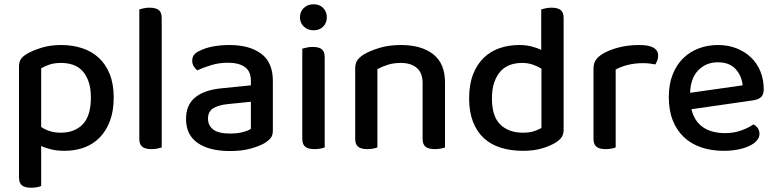

<svg xmlns="http://www.w3.org/2000/svg" viewBox="-20 -693 3638 900"><path d="M173 -9V179Q166 182 153.5 184.5Q141 187 126 187Q97 187 83 176Q69 165 69 138V-379Q69 -401 77 -414.5Q85 -428 107 -441Q135 -457 175.5 -469.5Q216 -482 267 -482Q319 -482 364 -467.5Q409 -453 442 -423Q475 -393 494 -346.5Q513 -300 513 -236Q513 -173 495.5 -126.5Q478 -80 447.5 -48.5Q417 -17 374.5 -1.5Q332 14 281 14Q249 14 221 7.5Q193 1 173 -9ZM406 -236Q406 -280 395 -311Q384 -342 365.5 -361.5Q347 -381 321.5 -389.5Q296 -398 267 -398Q235 -398 212.5 -390.5Q190 -383 173 -373V-98Q190 -86 213 -78.5Q236 -71 265 -71Q330 -71 368 -110.5Q406 -150 406 -236Z M633 -42V-649Q640 -651 653 -654Q666 -657 681 -657Q710 -657 724 -646Q738 -635 738 -609V-2Q730 1 717.5 3.5Q705 6 690 6Q661 6 647 -5Q633 -16 633 -42Z M1156 -89V-216L1047 -205Q1001 -200 978 -184.5Q955 -169 955 -137Q955 -104 980 -85.5Q1005 -67 1058 -67Q1093 -67 1119 -74Q1145 -81 1156 -89ZM1259 -314V-81Q1259 -58 1248.5 -45.5Q1238 -33 1220 -22Q1194 -7 1153 4Q1112 15 1058 15Q961 15 906.5 -23Q852 -61 852 -135Q852 -201 894.5 -236Q937 -271 1017 -279L1156 -293V-315Q1156 -359 1127.5 -379Q1099 -399 1048 -399Q1008 -399 971 -388Q934 -377 905 -363Q895 -371 888 -382.5Q881 -394 881 -408Q881 -425 889.5 -436Q898 -447 916 -455Q944 -469 980 -475.5Q1016 -482 1056 -482Q1149 -482 1204 -441.5Q1259 -401 1259 -314Z M1502 -2Q1495 1 1482.5 3.5Q1470 6 1454 6Q1425 6 1411 -5Q1397 -16 1397 -42V-465Q1405 -467 1417.5 -470Q1430 -473 1446 -473Q1475 -473 1488.5 -462Q1502 -451 1502 -424ZM1450 -673Q1478 -673 1495 -655.5Q1512 -638 1512 -612Q1512 -586 1495 -568.5Q1478 -551 1450 -551Q1422 -551 1404 -568.5Q1386 -586 1386 -612Q1386 -638 1404 -655.5Q1422 -673 1450 -673Z M1961 -303Q1961 -352 1933.5 -375Q1906 -398 1859 -398Q1824 -398 1796.5 -389Q1769 -380 1749 -369V-2Q1742 1 1729.5 3.5Q1717 6 1702 6Q1673 6 1659 -5Q1645 -16 1645 -42V-372Q1645 -395 1654 -409Q1663 -423 1684 -437Q1712 -454 1757 -468Q1802 -482 1859 -482Q1956 -482 2011 -438.5Q2066 -395 2066 -307V-2Q2059 1 2046 3.5Q2033 6 2018 6Q1989 6 1975 -5Q1961 -16 1961 -42V-303Z M2517 -459V-649Q2524 -651 2537 -654Q2550 -657 2565 -657Q2594 -657 2608 -646Q2622 -635 2622 -609V-85Q2622 -64 2613 -50.5Q2604 -37 2585 -25Q2562 -10 2522.5 2Q2483 14 2432 14Q2375 14 2328 -0.5Q2281 -15 2248 -45.5Q2215 -76 2197 -122.5Q2179 -169 2179 -232Q2179 -297 2197.5 -344.5Q2216 -392 2248 -422.5Q2280 -453 2322.5 -467.5Q2365 -482 2414 -482Q2444 -482 2470.5 -475.5Q2497 -469 2517 -459ZM2518 -371Q2501 -382 2478 -390Q2455 -398 2427 -398Q2397 -398 2371.5 -389Q2346 -380 2327 -359.5Q2308 -339 2297 -307.5Q2286 -276 2286 -231Q2286 -147 2325.5 -109Q2365 -71 2431 -71Q2461 -71 2481.5 -77.5Q2502 -84 2518 -93Z M2866 -2Q2859 1 2846.5 3.5Q2834 6 2819 6Q2790 6 2776 -5Q2762 -16 2762 -42V-370Q2762 -395 2772 -410.5Q2782 -426 2804 -440Q2833 -458 2878 -470Q2923 -482 2977 -482Q3065 -482 3065 -432Q3065 -420 3061 -409.5Q3057 -399 3052 -391Q3042 -393 3027 -395Q3012 -397 2995 -397Q2955 -397 2922 -388.5Q2889 -380 2866 -367Z M3221 -181Q3235 -124 3275.5 -96.5Q3316 -69 3379 -69Q3421 -69 3456 -82Q3491 -95 3512 -110Q3540 -94 3540 -65Q3540 -48 3527 -33.5Q3514 -19 3491.5 -8.5Q3469 2 3438.5 8Q3408 14 3373 14Q3315 14 3267.5 -2Q3220 -18 3186 -50Q3152 -82 3133.5 -129Q3115 -176 3115 -238Q3115 -298 3133 -343.5Q3151 -389 3182 -419.5Q3213 -450 3255 -466Q3297 -482 3345 -482Q3393 -482 3432.5 -466.5Q3472 -451 3500.5 -423.5Q3529 -396 3544.5 -358Q3560 -320 3560 -275Q3560 -250 3548 -238.5Q3536 -227 3513 -223ZM3215 -258 3461 -293Q3457 -338 3428 -369.5Q3399 -401 3345 -401Q3290 -401 3253.5 -364Q3217 -327 3215 -258Z"/></svg>

Font: Baloo 2 Latin Medium
Style: Regular
Weight: 500
Designer: Sarang Kulkarni and Ek Type
Foundry: Ek Type
Version: Version 1.001